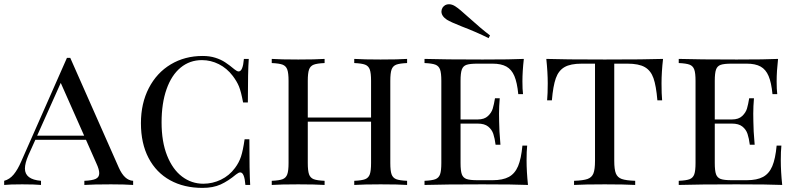

<svg xmlns="http://www.w3.org/2000/svg" viewBox="-23 -892 3847 926"><path d="M619.1 -20V0Q578.1 -2.9 512.2 -2.9Q426.3 -2.9 383.8 0V-20Q421.4 -21.5 438.5 -29.3Q455.6 -37.1 455.6 -56.6Q455.6 -74.7 441.9 -104L391.6 -217.8H147.5L113.8 -143.1Q97.2 -104.5 97.2 -79.1Q97.2 -26.4 174.8 -20V0Q145 -2.9 84 -2.9Q22.9 -2.9 -2.9 0V-20Q23.4 -26.9 43 -50.5Q62.5 -74.2 79.1 -112.8L299.8 -612.8H315.9L549.8 -84Q577.1 -22 619.1 -20ZM270 -492.2 156.2 -237.8H382.8Z M1108.4 -557.1Q1120.6 -547.4 1127.9 -547.4Q1148.4 -547.4 1153.3 -607.9H1176.8Q1172.4 -550.3 1172.4 -397.9H1149.4Q1139.6 -450.2 1129.6 -474.9Q1119.6 -499.5 1099.6 -525.9Q1071.3 -563 1032.5 -582.5Q993.7 -602.1 950.7 -602.1Q892.1 -602.1 848.1 -565.9Q804.2 -529.8 780.3 -461.9Q756.3 -394 756.3 -301.8Q756.3 -208 783 -141.4Q809.6 -74.7 855.2 -40.3Q900.9 -5.9 957.5 -5.9Q1002 -5.9 1042.5 -25.4Q1083 -44.9 1110.4 -82Q1129.9 -107.9 1139.4 -137Q1148.9 -166 1156.7 -220.2H1179.7Q1179.7 -62.5 1183.6 0H1160.6Q1155.8 -60.5 1135.7 -60.5Q1127.9 -60.5 1115.7 -50.8Q1077.6 -19 1041.3 -2.4Q1004.9 14.2 953.6 14.2Q864.3 14.2 797.4 -22.7Q730.5 -59.6 693.6 -129.9Q656.7 -200.2 656.7 -297.9Q656.7 -393.6 694.8 -467.3Q732.9 -541 800.5 -581.5Q868.2 -622.1 954.6 -622.1Q988.3 -622.1 1015.4 -613.5Q1042.5 -605 1063.2 -591.3Q1084 -577.6 1108.4 -557.1Z M1859.4 -502V-106Q1859.4 -68.4 1865.5 -51.3Q1871.6 -34.2 1887.9 -27.8Q1904.3 -21.5 1940.4 -20V0Q1898.9 -2.9 1812.5 -2.9Q1732.4 -2.9 1685.5 0V-20Q1721.7 -21.5 1738 -27.8Q1754.4 -34.2 1760.5 -51.3Q1766.6 -68.4 1766.6 -106V-305.2H1461.4V-106Q1461.4 -68.4 1467.5 -51.3Q1473.6 -34.2 1490 -27.8Q1506.3 -21.5 1542.5 -20V0Q1496.6 -2.9 1415.5 -2.9Q1329.6 -2.9 1287.6 0V-20Q1323.7 -21.5 1340.1 -27.8Q1356.4 -34.2 1362.5 -51.3Q1368.7 -68.4 1368.7 -106V-502Q1368.7 -539.6 1362.5 -556.6Q1356.4 -573.7 1340.1 -580.1Q1323.7 -586.4 1287.6 -587.9V-607.9Q1329.1 -605 1415.5 -605Q1496.6 -605 1542.5 -607.9V-587.9Q1506.3 -586.4 1490 -580.1Q1473.6 -573.7 1467.5 -556.6Q1461.4 -539.6 1461.4 -502V-325.2H1766.6V-502Q1766.6 -539.6 1760.5 -556.6Q1754.4 -573.7 1738 -580.1Q1721.7 -586.4 1685.5 -587.9V-607.9Q1732.4 -605 1812.5 -605Q1898.9 -605 1940.4 -607.9V-587.9Q1904.3 -586.4 1887.9 -580.1Q1871.6 -573.7 1865.5 -556.6Q1859.4 -539.6 1859.4 -502Z M2024.9 0ZM2233.9 -811Q2295.9 -754.9 2340.3 -721.2L2333.5 -708Q2275.4 -737.3 2204.6 -764.2Q2150.4 -785.6 2132.3 -796.9Q2106 -814.5 2106 -836.4Q2106 -845.7 2111.3 -855Q2122.6 -871.6 2142.1 -871.6Q2157.2 -871.6 2172.4 -861.8Q2192.4 -849.1 2233.9 -811ZM2523.4 0Q2458.5 -2.9 2304.2 -2.9Q2119.6 -2.9 2024.4 0V-20Q2060.5 -21.5 2076.9 -27.8Q2093.3 -34.2 2099.4 -51.3Q2105.5 -68.4 2105.5 -106V-502Q2105.5 -539.6 2099.4 -556.6Q2093.3 -573.7 2076.9 -580.1Q2060.5 -586.4 2024.4 -587.9V-607.9Q2119.6 -605 2304.2 -605Q2444.3 -605 2503.4 -607.9Q2496.6 -547.9 2496.6 -500Q2496.6 -460.9 2499.5 -438H2476.6Q2471.2 -493.7 2457.8 -525.4Q2444.3 -557.1 2419.2 -571Q2394 -585 2352.5 -585H2279.3Q2243.2 -585 2226.8 -579.3Q2210.4 -573.7 2204.3 -556.6Q2198.2 -539.6 2198.2 -502V-315.9H2281.2Q2313 -315.9 2330.3 -332.3Q2347.7 -348.6 2353.5 -368.4Q2359.4 -388.2 2364.3 -418H2387.2Q2383.8 -378.9 2383.8 -343.8L2384.3 -306.2Q2384.3 -266.1 2390.6 -193.8H2367.2Q2363.3 -224.6 2356.2 -246.1Q2349.1 -267.6 2331.3 -281.7Q2313.5 -295.9 2281.2 -295.9H2198.2V-106Q2198.2 -68.4 2204.3 -51.5Q2210.4 -34.7 2226.8 -28.8Q2243.2 -22.9 2279.3 -22.9H2352.5Q2401.9 -22.9 2431.2 -38.8Q2460.4 -54.7 2475.6 -90.6Q2490.7 -126.5 2496.6 -189.9H2519.5Q2516.6 -163.1 2516.6 -118.2Q2516.6 -65.4 2523.4 0Z M3167.5 -490.2Q3167.5 -438.5 3170.4 -408.2H3147.5Q3141.6 -478 3128.7 -514.9Q3115.7 -551.8 3086.7 -568.4Q3057.6 -585 3003.4 -585H2939.5V-116.2Q2939.5 -74.7 2947.3 -55.4Q2955.1 -36.1 2975.6 -28.8Q2996.1 -21.5 3040.5 -20V0Q2988.8 -2.9 2893.6 -2.9Q2793.9 -2.9 2745.6 0V-20Q2790 -21.5 2810.5 -28.8Q2831.1 -36.1 2838.9 -55.4Q2846.7 -74.7 2846.7 -116.2V-585H2782.7Q2728.5 -585 2699.7 -568.4Q2670.9 -551.8 2657.7 -514.6Q2644.5 -477.5 2638.7 -408.2H2615.7Q2618.7 -439.9 2618.7 -490.2Q2618.7 -542.5 2611.8 -607.9Q2694.8 -605 2893.6 -605Q3091.8 -605 3174.8 -607.9Q3167.5 -543.9 3167.5 -490.2Z M3749.5 0Q3684.6 -2.9 3530.3 -2.9Q3345.7 -2.9 3250.5 0V-20Q3286.6 -21.5 3303 -27.8Q3319.3 -34.2 3325.4 -51.3Q3331.5 -68.4 3331.5 -106V-502Q3331.5 -539.6 3325.4 -556.6Q3319.3 -573.7 3303 -580.1Q3286.6 -586.4 3250.5 -587.9V-607.9Q3345.7 -605 3530.3 -605Q3670.4 -605 3729.5 -607.9Q3722.7 -547.9 3722.7 -500Q3722.7 -460.9 3725.6 -438H3702.6Q3697.3 -493.7 3683.8 -525.4Q3670.4 -557.1 3645.3 -571Q3620.1 -585 3578.6 -585H3505.4Q3469.2 -585 3452.9 -579.3Q3436.5 -573.7 3430.4 -556.6Q3424.3 -539.6 3424.3 -502V-315.9H3507.3Q3539.1 -315.9 3556.4 -332.3Q3573.7 -348.6 3579.6 -368.4Q3585.4 -388.2 3590.3 -418H3613.3Q3609.9 -378.9 3609.9 -343.8L3610.4 -306.2Q3610.4 -266.1 3616.7 -193.8H3593.3Q3589.4 -224.6 3582.3 -246.1Q3575.2 -267.6 3557.4 -281.7Q3539.6 -295.9 3507.3 -295.9H3424.3V-106Q3424.3 -68.4 3430.4 -51.5Q3436.5 -34.7 3452.9 -28.8Q3469.2 -22.9 3505.4 -22.9H3578.6Q3627.9 -22.9 3657.2 -38.8Q3686.5 -54.7 3701.7 -90.6Q3716.8 -126.5 3722.7 -189.9H3745.6Q3742.7 -163.1 3742.7 -118.2Q3742.7 -65.4 3749.5 0Z"/></svg>

Font: TypoPRO Playfair Display SC
Style: Regular
Weight: 400
Designer: Claus Eggers Sørensen
Foundry: Claus Eggers Sørensen
Version: Version 1.004;PS 001.004;hotconv 1.0.70;makeotf.lib2.5.58329